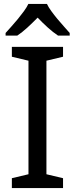

<svg xmlns="http://www.w3.org/2000/svg" viewBox="-20 -951 379 971"><path d="M298.8 0H40V-49.8L124 -69.8V-644L40 -664.1V-713.9H298.8V-664.1L214.8 -644V-69.8L298.8 -49.8ZM332.5 -771H273.4Q248.5 -787.6 222.2 -811.3Q195.8 -835 170.4 -861.8Q144 -835 118.2 -811.3Q92.3 -787.6 67.4 -771H8.3V-784.2Q21 -798.3 37.6 -816.9Q54.2 -835.4 70.6 -855.2Q86.9 -875 101.3 -894.8Q115.7 -914.6 123.5 -931.2H217.3Q225.1 -914.6 239.5 -894.8Q253.9 -875 270.3 -855.2Q286.6 -835.4 303.5 -816.9Q320.3 -798.3 332.5 -784.2Z"/></svg>

Font: WenQuanYi Micro Hei
Style: Regular
Weight: 400
Foundry: Ascender Corporation
Version: Version 0.2.0-beta